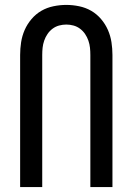

<svg xmlns="http://www.w3.org/2000/svg" viewBox="-20 -762 540 782"><path d="M62 0V-538Q62 -564 66 -590Q70 -616 80.5 -640Q91 -664 108.5 -684.5Q126 -705 148.5 -718Q171 -731 197.5 -736.5Q224 -742 250 -742Q276 -742 302.5 -736.5Q329 -731 351.5 -718Q374 -705 391.5 -684.5Q409 -664 419.5 -640Q430 -616 434 -590Q438 -564 438 -538V0H348V-538Q348 -553 346.5 -567.5Q345 -582 340 -596.5Q335 -611 326.5 -623.5Q318 -636 306 -645Q294 -654 279.5 -658Q265 -662 250 -662Q235 -662 220.5 -658Q206 -654 194 -645Q182 -636 173.5 -623.5Q165 -611 160 -596.5Q155 -582 153.5 -567.5Q152 -553 152 -538V0Z"/></svg>

Font: Iosevka Term Curly Medium
Style: Regular
Weight: 500
Designer: Belleve Invis
Foundry: Belleve Invis
Version: Version 32.3.0